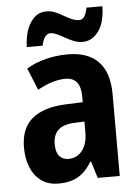

<svg xmlns="http://www.w3.org/2000/svg" viewBox="-54 -798 614 851"><g transform="rotate(-5 253.0 -373.0)"><path d="M262 -557Q352 -557 398.5 -508.5Q445 -460 445 -363V0H347L324 -74H320Q303 -45 282 -26.5Q261 -8 234.5 1Q208 10 172 10Q126 10 95 -13Q64 -36 48.5 -74.5Q33 -113 33 -162Q33 -248 84.5 -290.5Q136 -333 234 -337L310 -340V-364Q310 -408 293 -429Q276 -450 242 -450Q214 -450 183 -440.5Q152 -431 118 -412L78 -510Q116 -533 163.5 -545Q211 -557 262 -557ZM267 -252Q216 -250 193 -228Q170 -206 170 -166Q170 -129 185 -112Q200 -95 226 -95Q263 -95 286.5 -124.5Q310 -154 310 -206V-254ZM84 -605Q85 -633 91 -659.5Q97 -686 109.5 -707.5Q122 -729 140 -742Q158 -755 185 -755Q204 -755 222.5 -747.5Q241 -740 258.5 -729.5Q276 -719 293 -711.5Q310 -704 327 -704Q341 -704 349.5 -717Q358 -730 363 -756H434Q432 -681 403 -643.5Q374 -606 333 -606Q314 -606 295 -613.5Q276 -621 257.5 -631.5Q239 -642 223 -649.5Q207 -657 192 -657Q181 -657 170.5 -644.5Q160 -632 155 -605Z"/></g></svg>

Font: Noto Sans Condensed
Style: Regular
Weight: 400
Width: 3
Version: Version 2.013